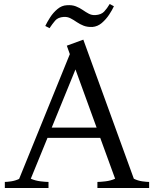

<svg xmlns="http://www.w3.org/2000/svg" viewBox="-20 -934 761 954"><path d="M4 0V-30Q15 -30 35.5 -33Q56 -36 75 -45L327 -665L312 -707L394 -737L645 -46Q665 -36 687 -33Q709 -30 721 -30V0H464V-30Q478 -30 504 -33Q530 -36 552 -46L478 -249H216L133 -46Q156 -36 181.5 -33Q207 -30 221 -30V0ZM237 -300H460L355 -589ZM226 -794 205 -805Q214 -824 229 -847.5Q244 -871 265.5 -889Q287 -907 312 -908Q338 -910 357 -902.5Q376 -895 391 -884.5Q406 -874 421 -866Q436 -858 454 -859Q483 -861 497.5 -876.5Q512 -892 525 -914L546 -903Q538 -885 522.5 -861.5Q507 -838 486 -820Q465 -802 439 -800Q414 -799 395 -806.5Q376 -814 361 -824.5Q346 -835 330.5 -843Q315 -851 297 -850Q268 -848 254 -831.5Q240 -815 226 -794Z"/></svg>

Font: Joan
Style: Regular
Weight: 400
Designer: Paolo Biagini
Version: Version 1.001; ttfautohint (v1.8.4.7-5d5b);gftools[0.9.30]